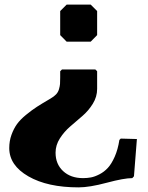

<svg xmlns="http://www.w3.org/2000/svg" viewBox="-20 -560 640 830"><path d="M392.1 -259.8 399.9 -252V-175.8Q399.9 -141.6 381.3 -111.6Q362.8 -81.5 336.4 -58.8Q310.1 -36.1 283.7 -13.4Q257.3 9.3 238.8 38.3Q220.2 67.4 220.2 100.1Q220.2 149.4 252.9 179.7Q285.6 210 338.9 210Q356.9 210 373 207Q389.2 204.1 409.7 193.6Q430.2 183.1 446 166Q461.9 148.9 475.8 117.7Q489.7 86.4 496.1 44.9L502 39.1L571.8 41L559.1 202.1L551.8 210Q516.1 210 441.4 230Q366.7 250 319.8 250Q185.5 250 102.8 202.4Q20 154.8 20 80.1Q20 49.8 29.5 23.2Q39.1 -3.4 53 -22.9Q66.9 -42.5 92.5 -63.5Q118.2 -84.5 140.1 -98.6Q162.1 -112.8 198.2 -133.8Q213.4 -142.6 222.4 -152.1Q231.4 -161.6 235.1 -174.8Q238.8 -188 239.5 -197.3Q240.2 -206.5 240.2 -225.1V-252L248 -259.8ZM399.9 -408.2 372.1 -379.9H268.1L240.2 -408.2V-512.2L268.1 -540H372.1L399.9 -512.2Z"/></svg>

Font: Yokawerad
Style: Regular
Weight: 500
Designer: gluk
Foundry: gluk
Version: Version 0.79